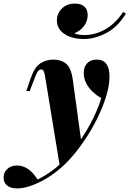

<svg xmlns="http://www.w3.org/2000/svg" viewBox="-140 -865 724 1073"><path d="M315 -68 195 69 113 -432Q109 -458 104 -467.5Q99 -477 90 -477Q79 -477 70.5 -464.5Q62 -452 46 -408L26 -356H7L32 -429Q53 -490 85.5 -511Q118 -532 159 -532Q202 -532 230 -508.5Q258 -485 267 -418ZM70 138Q117 116 167.5 76.5Q218 37 271 -30Q325 -98 365.5 -174Q406 -250 426 -317Q399 -332 376.5 -353.5Q354 -375 341 -401.5Q328 -428 328 -457Q328 -492 347.5 -512Q367 -532 400 -532Q438 -532 455 -507Q472 -482 472 -438Q472 -392 456 -336.5Q440 -281 412.5 -222Q385 -163 349.5 -107Q314 -51 275 -4Q238 41 196.5 76.5Q155 112 110.5 137.5Q66 163 21 177Q2 183 -14.5 185.5Q-31 188 -44 188Q-80 188 -100 172Q-120 156 -120 127Q-120 99 -99.5 79.5Q-79 60 -45 60Q-11 60 17.5 80Q46 100 70 138ZM275 -679Q286 -674 301.5 -671.5Q317 -669 335 -669Q378 -670 417.5 -686Q457 -702 490 -730.5Q523 -759 548 -798L564 -789Q517 -713 453 -680Q389 -647 330 -647Q285 -647 251 -659.5Q217 -672 197.5 -695Q178 -718 178 -750Q178 -790 206 -817.5Q234 -845 279 -845Q311 -845 330.5 -829Q350 -813 350 -781Q350 -747 329 -719Q308 -691 275 -679Z"/></svg>

Font: Playfair Display ExtraBold
Style: Italic
Weight: 800
Italic angle: -14°
Designer: Claus Eggers Sørensen
Foundry: Claus Eggers Sørensen
Version: Version 1.203